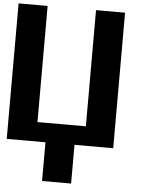

<svg xmlns="http://www.w3.org/2000/svg" viewBox="-69 -930 950 1235"><g transform="rotate(5 406.0 -312.5)"><path d="M250 250H437.5V0H687.5V-875H500V-125H187.5V-875H0V0H250Z"/></g></svg>

Font: Faithful 32x
Style: Semibold
Weight: 400
Foundry: Faithful Resource Pack
Version: Version 1.0; January 27, 2023